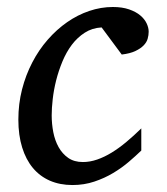

<svg xmlns="http://www.w3.org/2000/svg" viewBox="-20 -514 475 546"><path d="M402.8 -423.8Q402.8 -414.1 399.9 -403.8Q397 -393.6 388.4 -384.8Q379.9 -376 365 -368.9Q350.1 -361.8 326.2 -358.9L269 -436Q242.2 -434.6 221.2 -421.1Q200.2 -407.7 184.3 -386.7Q168.5 -365.7 157.5 -339.1Q146.5 -312.5 139.6 -285.2Q132.8 -257.8 129.9 -231.9Q127 -206.1 127 -186Q127 -161.6 131.6 -137.9Q136.2 -114.3 146.7 -95.5Q157.2 -76.7 174.1 -64.9Q190.9 -53.2 215.8 -53.2Q235.8 -53.2 256.3 -60.3Q276.9 -67.4 297.6 -80.1Q318.4 -92.8 339.4 -110.4Q360.4 -127.9 381.8 -148.9V-85.9Q366.2 -70.8 346.2 -53.7Q326.2 -36.6 301.8 -22Q277.3 -7.3 248.3 2.4Q219.2 12.2 186 12.2Q150.4 12.2 121.8 -0.2Q93.3 -12.7 73.5 -36.4Q53.7 -60.1 43 -94.7Q32.2 -129.4 32.2 -173.8Q32.2 -218.8 42.7 -259.8Q53.2 -300.8 71.8 -336.4Q90.3 -372.1 115.7 -401.1Q141.1 -430.2 170.9 -450.9Q200.7 -471.7 233.9 -482.9Q267.1 -494.1 300.8 -494.1Q327.6 -494.1 347.2 -487.3Q366.7 -480.5 378.9 -470.2Q391.1 -460 397 -447.5Q402.8 -435.1 402.8 -423.8Z"/></svg>

Font: Charis SIL
Style: Italic
Weight: 400
Italic angle: -11°
Foundry: SIL International
Version: Version 4.112